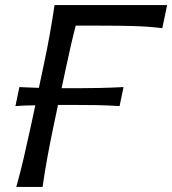

<svg xmlns="http://www.w3.org/2000/svg" viewBox="-20 -733 676 753"><path d="M44 0Q60.5 -59.5 73.2 -114.2Q86 -169 100.5 -236L118.5 -320Q99.5 -320 80 -319.2Q60.5 -318.5 40.5 -317L56 -391.5Q76 -390.5 95 -389.8Q114 -389 132.5 -388.5L150.5 -473Q165 -541 175 -597Q185 -653 194 -713H635.5L616.5 -622.5Q565 -629 505.5 -630.8Q446 -632.5 364.5 -632.5H277Q266.5 -592 257 -550.5Q247.5 -509 237.5 -461.5L221.5 -387Q228 -387 235 -387H284Q324 -387 369.8 -388Q415.5 -389 464.5 -391.5L449 -317Q401 -320 355.8 -320.8Q310.5 -321.5 270 -321.5H221Q214 -321.5 207.5 -321.5L189.5 -236Q175.5 -169 165.5 -114.2Q155.5 -59.5 147 0Z"/></svg>

Font: Commissioner Flair
Style: Italic
Weight: 400
Italic angle: -12°
Designer: Kostas Bartsokas
Foundry: Kostas Bartsokas
Version: Version 1.000; ttfautohint (v1.8.3)